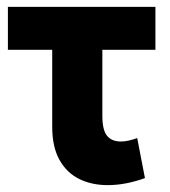

<svg xmlns="http://www.w3.org/2000/svg" viewBox="-20 -525 494 559"><path d="M293.5 14Q247 14 210.5 -4Q174 -22 153 -59.8Q132 -97.5 132 -156V-380H3V-505H432.5V-380H278V-188Q278 -146 291.8 -129.5Q305.5 -113 332 -113Q343.5 -113 355.2 -115.8Q367 -118.5 379.5 -123L402 -6.5Q374.5 3.5 347 8.8Q319.5 14 293.5 14Z"/></svg>

Font: Geologica Thin Roman SemiBold
Style: Regular
Weight: 600
Version: Version 1.010;gftools[0.9.28]